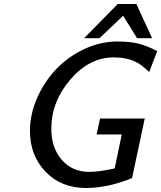

<svg xmlns="http://www.w3.org/2000/svg" viewBox="-20 -917 801 954"><path d="M128.9 -267.1Q128.9 -349.1 164.1 -429.4Q199.2 -509.8 257.6 -571.8Q315.9 -633.8 397 -672.4Q478 -710.9 564 -710.9Q625 -710.9 668.5 -700Q711.9 -689 761.2 -663.1L721.2 -559.1Q680.2 -598.1 653.8 -609.9Q608.9 -631.8 544.9 -631.8Q423.8 -631.8 329.3 -521.5Q234.9 -411.1 234.9 -276.9Q234.9 -182.6 286.9 -122.8Q338.9 -63 422.9 -63Q470.7 -63 549.8 -80.1L585 -249H460L477.1 -328.1H699.2L636.2 -32.2Q518.1 16.6 407.2 17.1Q284.2 17.1 206.5 -63.5Q128.9 -144 128.9 -267.1ZM397.9 -727.1 564.9 -897H657.7L735.8 -727.1H661.1L591.8 -838.9L474.1 -727.1Z"/></svg>

Font: CMU Bright
Style: SemiBoldOblique
Weight: 600
Italic angle: -12°
Version: Version 0.7.0